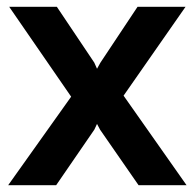

<svg xmlns="http://www.w3.org/2000/svg" viewBox="-20 -544 571 564"><path d="M147 -524 257 -360 265 -342 275 -360 384 -524H525L343 -263L528 0H387L274 -163L265 -180L257 -163L145 0H4L189 -260L7 -524Z"/></svg>

Font: Raleway
Style: Bold
Weight: 700
Designer: Matt McInerney, Pablo Impallari, Rodrigo Fuenzalida
Foundry: Matt McInerney, Pablo Impallari, Rodrigo Fuenzalida
Version: Version 4.026